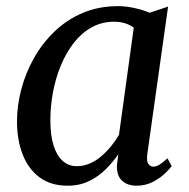

<svg xmlns="http://www.w3.org/2000/svg" viewBox="-20 -580 602 610"><path d="M448 -90.5Q445 -67.5 451.5 -59Q458 -50.5 467 -50.5Q476 -50.5 486.8 -57Q497.5 -63.5 512 -77L525.5 -52.5Q520.5 -45 505.2 -30Q490 -15 466.5 -2.5Q443 10 414 10Q385 10 367.8 -5.8Q350.5 -21.5 351.5 -55.5L356 -90Q339.5 -66 316.5 -42.8Q293.5 -19.5 263.2 -4.8Q233 10 195 10Q141.5 10 105.8 -16.5Q70 -43 52 -89.2Q34 -135.5 34 -194.5Q34 -244 47.5 -295.8Q61 -347.5 87.5 -394.8Q114 -442 152.8 -479.5Q191.5 -517 242.5 -538.8Q293.5 -560.5 355.5 -560.5Q379.5 -560.5 407 -554.5Q434.5 -548.5 455.5 -539.5L514 -559ZM405 -492Q392.5 -501.5 376.8 -506.2Q361 -511 343 -511Q302.5 -511 270 -492.5Q237.5 -474 213.2 -442.2Q189 -410.5 172.5 -370Q156 -329.5 148 -285.2Q140 -241 140 -198Q140 -149.5 150.5 -117Q161 -84.5 179.8 -68.2Q198.5 -52 223.5 -52Q246 -52 266.2 -61Q286.5 -70 303.5 -85Q320.5 -100 334.2 -117.2Q348 -134.5 358 -151.5Z"/></svg>

Font: Merriweather 36pt
Style: Italic
Weight: 400
Italic angle: -7.8°
Version: Version 2.101